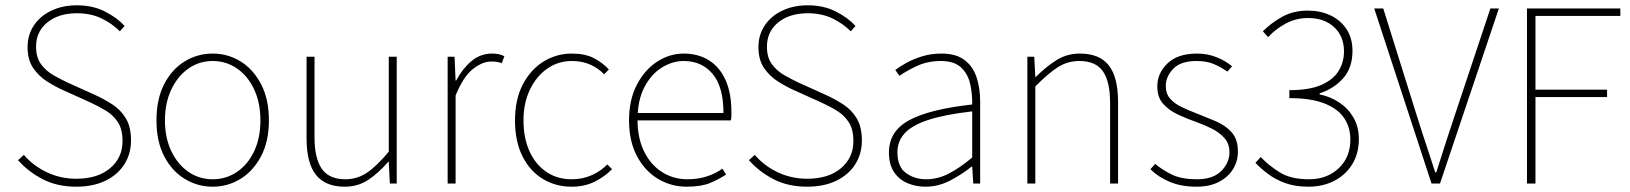

<svg xmlns="http://www.w3.org/2000/svg" viewBox="-20 -692 6148 724"><path d="M268 12Q195 12 140.5 -16.5Q86 -45 48 -88L70 -108Q105 -67 156.5 -42.5Q208 -18 268 -18Q348 -18 395 -57.5Q442 -97 442 -160Q442 -204 425 -230.5Q408 -257 380.5 -274Q353 -291 320 -306L218 -352Q189 -365 158 -384.5Q127 -404 105.5 -435Q84 -466 84 -514Q84 -561 108 -596.5Q132 -632 174 -652Q216 -672 270 -672Q330 -672 376 -648.5Q422 -625 450 -594L432 -574Q402 -604 362 -623Q322 -642 270 -642Q201 -642 158.5 -607.5Q116 -573 116 -516Q116 -475 135 -449.5Q154 -424 181.5 -408.5Q209 -393 232 -382L334 -336Q372 -319 404 -298Q436 -277 455 -245Q474 -213 474 -162Q474 -112 449 -72.5Q424 -33 377.5 -10.5Q331 12 268 12Z M782 12Q725 12 676.5 -17.5Q628 -47 599 -103Q570 -159 570 -238Q570 -318 599 -374.5Q628 -431 676.5 -460.5Q725 -490 782 -490Q839 -490 887 -460.5Q935 -431 964.5 -374.5Q994 -318 994 -238Q994 -159 964.5 -103Q935 -47 887 -17.5Q839 12 782 12ZM782 -16Q833 -16 874 -44Q915 -72 938.5 -122Q962 -172 962 -238Q962 -304 938.5 -354.5Q915 -405 874 -433.5Q833 -462 782 -462Q731 -462 690.5 -433.5Q650 -405 626 -354.5Q602 -304 602 -238Q602 -172 626 -122Q650 -72 690.5 -44Q731 -16 782 -16Z M1280 12Q1207 12 1171.5 -32.5Q1136 -77 1136 -170V-478H1166V-174Q1166 -95 1193.5 -55.5Q1221 -16 1282 -16Q1327 -16 1364 -41Q1401 -66 1446 -120V-478H1476V0H1450L1446 -82H1444Q1408 -40 1369 -14Q1330 12 1280 12Z M1668 0V-478H1694L1698 -388H1700Q1723 -432 1757 -461Q1791 -490 1836 -490Q1848 -490 1859 -488Q1870 -486 1882 -480L1872 -454Q1863 -457 1854.5 -458.5Q1846 -460 1832 -460Q1799 -460 1763 -431.5Q1727 -403 1698 -332V0Z M2136 12Q2075 12 2026.5 -17.5Q1978 -47 1950 -103Q1922 -159 1922 -238Q1922 -318 1952 -374.5Q1982 -431 2030.5 -460.5Q2079 -490 2136 -490Q2186 -490 2219 -473Q2252 -456 2276 -430L2258 -412Q2236 -435 2205.5 -448.5Q2175 -462 2136 -462Q2085 -462 2044 -433.5Q2003 -405 1978.5 -354.5Q1954 -304 1954 -238Q1954 -172 1976.5 -122Q1999 -72 2040 -44Q2081 -16 2136 -16Q2177 -16 2211.5 -31.5Q2246 -47 2270 -72L2288 -54Q2258 -24 2220.5 -6Q2183 12 2136 12Z M2570 12Q2510 12 2460.5 -18Q2411 -48 2381.5 -104Q2352 -160 2352 -238Q2352 -316 2381.5 -372.5Q2411 -429 2458 -459.5Q2505 -490 2558 -490Q2613 -490 2653.5 -464.5Q2694 -439 2716 -390Q2738 -341 2738 -270Q2738 -263 2738 -255Q2738 -247 2736 -238H2368V-266H2708Q2708 -365 2667 -413.5Q2626 -462 2558 -462Q2516 -462 2476 -437.5Q2436 -413 2410 -363.5Q2384 -314 2384 -240Q2384 -172 2408.5 -121.5Q2433 -71 2476 -43.5Q2519 -16 2572 -16Q2613 -16 2646 -27Q2679 -38 2704 -56L2718 -34Q2691 -16 2657.5 -2Q2624 12 2570 12Z M3024 12Q2951 12 2896.5 -16.5Q2842 -45 2804 -88L2826 -108Q2861 -67 2912.5 -42.5Q2964 -18 3024 -18Q3104 -18 3151 -57.5Q3198 -97 3198 -160Q3198 -204 3181 -230.5Q3164 -257 3136.5 -274Q3109 -291 3076 -306L2974 -352Q2945 -365 2914 -384.5Q2883 -404 2861.5 -435Q2840 -466 2840 -514Q2840 -561 2864 -596.5Q2888 -632 2930 -652Q2972 -672 3026 -672Q3086 -672 3132 -648.5Q3178 -625 3206 -594L3188 -574Q3158 -604 3118 -623Q3078 -642 3026 -642Q2957 -642 2914.5 -607.5Q2872 -573 2872 -516Q2872 -475 2891 -449.5Q2910 -424 2937.5 -408.5Q2965 -393 2988 -382L3090 -336Q3128 -319 3160 -298Q3192 -277 3211 -245Q3230 -213 3230 -162Q3230 -112 3205 -72.5Q3180 -33 3133.5 -10.5Q3087 12 3024 12Z M3470 12Q3433 12 3401.5 -1.5Q3370 -15 3351 -43.5Q3332 -72 3332 -117Q3332 -197 3408 -238.5Q3484 -280 3646 -298Q3647 -337 3638.5 -375Q3630 -413 3604 -437.5Q3578 -462 3528 -462Q3477 -462 3436 -442.5Q3395 -423 3372 -406L3356 -428Q3371 -440 3397 -454.5Q3423 -469 3457 -479.5Q3491 -490 3530 -490Q3586 -490 3618 -465Q3650 -440 3663 -399Q3676 -358 3676 -310V0H3650L3646 -64H3644Q3607 -34 3562.5 -11Q3518 12 3470 12ZM3472 -16Q3516 -16 3557 -37Q3598 -58 3646 -98V-272Q3541 -260 3479.5 -239.5Q3418 -219 3391 -189Q3364 -159 3364 -118Q3364 -63 3396.5 -39.5Q3429 -16 3472 -16Z M3854 0V-478H3880L3884 -402H3886Q3924 -440 3963.5 -465Q4003 -490 4052 -490Q4126 -490 4161 -445.5Q4196 -401 4196 -308V0H4166V-304Q4166 -384 4139 -423Q4112 -462 4050 -462Q4005 -462 3968 -438Q3931 -414 3884 -366V0Z M4492 12Q4435 12 4391.5 -6Q4348 -24 4318 -54L4336 -74Q4366 -49 4401.5 -32.5Q4437 -16 4494 -16Q4554 -16 4585 -47Q4616 -78 4616 -118Q4616 -150 4597.5 -171Q4579 -192 4551.5 -206Q4524 -220 4496 -230Q4459 -243 4424 -259Q4389 -275 4366.5 -300Q4344 -325 4344 -366Q4344 -416 4382.5 -453Q4421 -490 4494 -490Q4533 -490 4567 -476.5Q4601 -463 4626 -442L4608 -422Q4584 -439 4557 -450.5Q4530 -462 4492 -462Q4432 -462 4404 -432.5Q4376 -403 4376 -368Q4376 -339 4392 -320.5Q4408 -302 4433.5 -289.5Q4459 -277 4488 -266Q4526 -251 4563 -235.5Q4600 -220 4624 -193.5Q4648 -167 4648 -120Q4648 -85 4630 -55Q4612 -25 4577 -6.5Q4542 12 4492 12Z M4914 12Q4863 12 4825.5 -2Q4788 -16 4761 -36.5Q4734 -57 4714 -78L4734 -100Q4763 -69 4805 -42.5Q4847 -16 4916 -16Q4984 -16 5028 -57.5Q5072 -99 5072 -166Q5072 -212 5048.5 -247Q5025 -282 4974 -302Q4923 -322 4842 -322V-352Q4918 -352 4963 -372Q5008 -392 5028 -425Q5048 -458 5048 -498Q5048 -555 5011 -589.5Q4974 -624 4912 -624Q4867 -624 4828 -603Q4789 -582 4762 -552L4742 -574Q4774 -606 4815.5 -629Q4857 -652 4912 -652Q4959 -652 4997 -634Q5035 -616 5057.5 -582Q5080 -548 5080 -500Q5080 -436 5044.5 -396.5Q5009 -357 4956 -340V-336Q4996 -328 5029.5 -306Q5063 -284 5083.5 -249Q5104 -214 5104 -168Q5104 -113 5079 -72.5Q5054 -32 5011 -10Q4968 12 4914 12Z M5378 0 5162 -660H5196L5320 -264Q5333 -222 5344.5 -187Q5356 -152 5367.5 -117.5Q5379 -83 5392 -42H5396Q5409 -83 5420 -117.5Q5431 -152 5442.5 -187Q5454 -222 5468 -264L5600 -660H5632L5410 0Z M5738 0V-660H6090V-632H5770V-354H6040V-326H5770V0Z"/></svg>

Font: SourceSans3VF
Style: Regular
Weight: 200
Designer: Paul D. Hunt
Foundry: Adobe
Version: Version 3.052;hotconv 1.1.0;makeotfexe 2.6.0